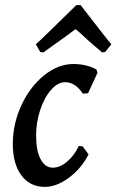

<svg xmlns="http://www.w3.org/2000/svg" viewBox="-20 -718 455 750"><path d="M121 -188Q121 -130 138.5 -96.5Q156 -63 186 -63Q214 -63 242 -86.5Q270 -110 288 -148L303 -146L326 -115Q298 -60 249.5 -24Q201 12 155 12Q97 12 63.5 -33Q30 -78 30 -156Q30 -234 63.5 -306.5Q97 -379 152 -423.5Q207 -468 267 -468Q293 -468 317 -462Q341 -456 357 -446L361 -434L324 -354L304 -352Q274 -397 234 -397Q206 -397 179.5 -367Q153 -337 137 -288.5Q121 -240 121 -188ZM278 -698H295Q403 -558 415 -545L391 -515L379 -513L329 -556Q282 -600 275 -604L219 -563L149 -513L137 -515L120 -545Q136 -558 278 -698Z"/></svg>

Font: Alegreya Medium
Style: Italic
Weight: 500
Italic angle: -7°
Designer: Juan Pablo del Peral
Foundry: Huerta Tipografica
Version: Version 2.008; ttfautohint (v1.8)